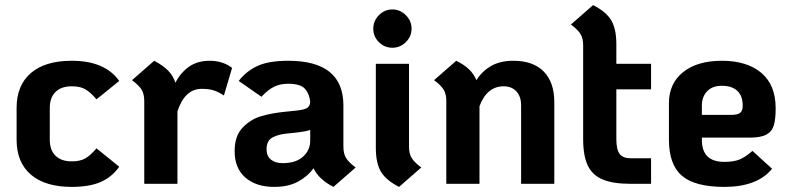

<svg xmlns="http://www.w3.org/2000/svg" viewBox="-20 -720 3088 752"><path d="M45 -173V-297Q45 -386 101 -434Q157 -482 261 -482Q391 -482 447 -403L358 -331Q334 -359 314 -370.5Q294 -382 261 -382Q220 -382 197.5 -360Q175 -338 175 -297V-173Q175 -132 197.5 -110Q220 -88 261 -88Q294 -88 314 -99.5Q334 -111 358 -139L447 -67Q419 -27 375 -7.5Q331 12 261 12Q157 12 101 -36Q45 -84 45 -173Z M889 -454 857 -346Q836 -360 817 -366Q798 -372 770 -372Q704 -372 675 -284V0H545V-325Q545 -352 534.5 -369Q524 -386 497 -406L584 -482Q618 -464 638 -444Q658 -424 667 -396Q687 -435 720 -458.5Q753 -482 801 -482Q853 -482 889 -454Z M1373 -64 1286 12Q1229 -17 1208 -61Q1186 -30 1148 -9Q1110 12 1054 12Q983 12 941 -24.5Q899 -61 899 -128Q899 -188 930.5 -220.5Q962 -253 1003 -265Q1044 -277 1094 -282L1142 -287Q1171 -290 1182.5 -297Q1194 -304 1195 -320Q1193 -350 1175.5 -371Q1158 -392 1109 -392Q1077 -392 1053 -380Q1029 -368 1004 -341L915 -403Q944 -441 988 -461.5Q1032 -482 1109 -482Q1325 -482 1325 -307V-145Q1325 -118 1335.5 -101Q1346 -84 1373 -64ZM1195 -169V-211Q1179 -205 1134 -200L1104 -197Q1070 -194 1047 -181.5Q1024 -169 1024 -135Q1024 -109 1041 -95Q1058 -81 1087 -81Q1139 -81 1167 -106.5Q1195 -132 1195 -169Z M1442 -608Q1442 -638 1464 -660.5Q1486 -683 1517 -683Q1547 -683 1569.5 -660.5Q1592 -638 1592 -608Q1592 -577 1569.5 -555Q1547 -533 1517 -533Q1486 -533 1464 -555Q1442 -577 1442 -608ZM1452 -141V-470H1582V-145Q1582 -118 1592.5 -101Q1603 -84 1630 -64L1543 12Q1492 -14 1472 -47.5Q1452 -81 1452 -141Z M2151 -320V0H2021V-308Q2021 -342 2002.5 -362Q1984 -382 1953 -382Q1887 -382 1858 -304V0H1728V-325Q1728 -352 1717.5 -369Q1707 -386 1680 -406L1767 -482Q1799 -466 1817.5 -448Q1836 -430 1846 -406Q1867 -440 1902.5 -461Q1938 -482 1991 -482Q2068 -482 2109.5 -440Q2151 -398 2151 -320Z M2394 -370V-176Q2394 -134 2407 -117Q2420 -100 2451 -100H2530V0H2451Q2381 0 2340.5 -17Q2300 -34 2282 -72Q2264 -110 2264 -176V-543Q2264 -570 2253.5 -587Q2243 -604 2216 -624L2303 -700Q2354 -674 2374 -640.5Q2394 -607 2394 -547V-470H2530V-370Z M2927 -129 3004 -59Q2946 12 2817 12Q2702 12 2651 -31.5Q2600 -75 2600 -173V-316Q2600 -393 2655.5 -437.5Q2711 -482 2807 -482Q2906 -482 2962 -434.5Q3018 -387 3018 -296Q3018 -252 3010.5 -228Q3003 -204 2981 -192.5Q2959 -181 2917 -181H2729V-172Q2729 -86 2817 -86Q2854 -86 2877 -95.5Q2900 -105 2927 -129ZM2729 -306V-270H2843Q2869 -270 2879 -278Q2889 -286 2889 -306Q2889 -344 2868 -364Q2847 -384 2807 -384Q2770 -384 2749.5 -362.5Q2729 -341 2729 -306Z"/></svg>

Font: KoHo
Style: Bold
Weight: 700
Designer: Cadson Demak & Katatrad Team
Foundry: Cadson Demak Co.,Ltd.
Version: Version 1.000; ttfautohint (v1.6)